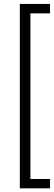

<svg xmlns="http://www.w3.org/2000/svg" viewBox="-20 -832 281 1002"><path d="M241.2 -762.2H138.7V102.1H241.2V150.9H83.5V-811.5H241.2Z"/></svg>

Font: Vazirmatn RD FD ExtraLight
Style: Regular
Weight: 200
Designer: Saber Rastikerdar
Foundry: Saber Rastikerdar
Version: Version 33.003